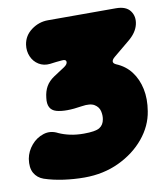

<svg xmlns="http://www.w3.org/2000/svg" viewBox="-124 -682 730 842"><g transform="rotate(-10 241.0 -261.5)"><path d="M185 92Q139 92 92.5 85.5Q46 79 7 66Q-21 56 -34.5 32Q-48 8 -42 -31Q-36 -64 -13.5 -90.5Q9 -117 41 -127Q73 -137 105 -120Q127 -110 154.5 -104Q182 -98 215 -98Q267 -98 285.5 -109.5Q304 -121 308 -146Q311 -163 306.5 -182Q302 -201 283.5 -212.5Q265 -224 227 -218Q153 -206 113 -217.5Q73 -229 80 -281Q83 -310 95 -331Q107 -352 131 -368L180 -400Q196 -411 195 -422Q194 -433 176 -431Q163 -430 149.5 -428.5Q136 -427 122 -425Q94 -422 72 -435.5Q50 -449 39.5 -473.5Q29 -498 33 -526Q39 -566 72.5 -590.5Q106 -615 146 -615H449Q494 -615 512.5 -589.5Q531 -564 522.5 -529Q514 -494 477 -464L407 -406Q395 -396 394.5 -387.5Q394 -379 407 -373Q448 -356 473 -323Q498 -290 507.5 -245Q517 -200 508 -146Q498 -82 453.5 -28Q409 26 339.5 59Q270 92 185 92Z"/></g></svg>

Font: Winky Sans Black
Style: Italic
Weight: 900
Italic angle: -8.97852°
Designer: Simon Atzbach
Foundry: typofactur
Version: Version 1.205